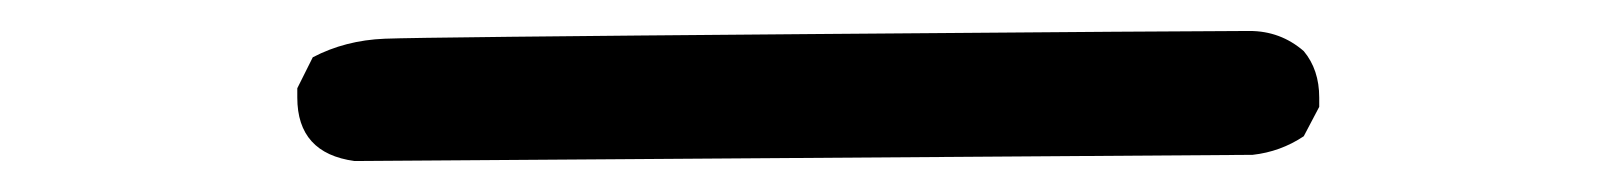

<svg xmlns="http://www.w3.org/2000/svg" viewBox="-20 -429 1040 124"><path d="M209 -325Q172 -330 172 -366V-372L182 -392Q203 -403 228.5 -404Q254 -405 504 -407Q754 -409 787 -409Q807 -409 822 -396Q832 -384 832 -366V-360L822 -341Q807 -331 789 -329Z"/></svg>

Font: Xiaolai Mono SC
Style: Regular
Weight: 400
Monospace: yes
Designer: LXGW / Nozomi Seto
Version: Version 3.113;September 30, 2024